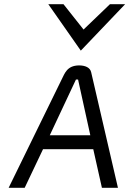

<svg xmlns="http://www.w3.org/2000/svg" viewBox="-20 -890 613 910"><path d="M209 -870 363 -650 573 -870H501L376 -750L281 -870ZM539 0 412 -548C407 -570 384 -580 354 -580C297 -579 287 -542 272 -513L21 0H97L184 -183H422L463 0ZM216 -249 340 -513H350L408 -249Z"/></svg>

Font: Charger
Style: It
Weight: 400
Designer: Jasper
Foundry: Cannot Into Space Fonts
Version: Version 0.98